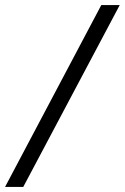

<svg xmlns="http://www.w3.org/2000/svg" viewBox="-68 -737 494 760"><path d="M24 3 406 -717H333L-48 3Z"/></svg>

Font: Noto Sans Display Condensed
Style: Italic
Weight: 400
Width: 3
Designer: Monotype Design team
Foundry: Monotype Imaging Inc.
Version: 1.000